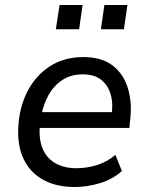

<svg xmlns="http://www.w3.org/2000/svg" viewBox="-20 -738 591 767"><path d="M279 9Q204 9 152 -20Q100 -49 74.5 -102.5Q49 -156 53 -230Q57 -309 89.5 -372.5Q122 -436 179 -473Q236 -510 313 -510Q387 -510 431 -475.5Q475 -441 492 -382Q509 -323 499 -251L497 -227H122L131 -290H445L425 -273Q433 -322 422.5 -359.5Q412 -397 384.5 -419Q357 -441 310 -441Q263 -441 228.5 -418Q194 -395 173.5 -357.5Q153 -320 145 -276L141 -252Q133 -195 147 -153Q161 -111 197 -88.5Q233 -66 285 -66Q327 -66 367 -78.5Q407 -91 441 -119L467 -55Q431 -22 380 -6.5Q329 9 279 9ZM383 -621 397 -718H489L475 -621ZM203 -621 218 -718H310L296 -621Z"/></svg>

Font: Nunitoga
Style: Medium Italic
Weight: 500
Italic angle: -9°
Designer: Vernon Adams
Foundry: Vernon Adams
Version: Version 1.0